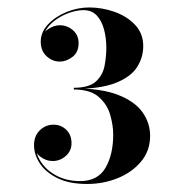

<svg xmlns="http://www.w3.org/2000/svg" viewBox="-20 -932 490 502"><path d="M207.5 -451Q161.5 -451 130.8 -466Q100 -481 84.5 -504.2Q69 -527.5 69 -552.5Q69 -576.5 84 -591.2Q99 -606 120 -606Q139.5 -606 153.2 -592.8Q167 -579.5 167 -557.5Q167 -537.5 152 -524.2Q137 -511 118 -511Q99.5 -511 84.5 -523.2Q69.5 -535.5 69.5 -552.5H73.5Q73.5 -528 88.5 -506.5Q103.5 -485 129.5 -471.8Q155.5 -458.5 189.5 -458.5Q235.5 -458.5 255.8 -493.2Q276 -528 276 -580Q276 -604 268.2 -631.5Q260.5 -659 238.2 -678.5Q216 -698 173 -698V-701Q245 -701 289 -683.8Q333 -666.5 352.8 -638.2Q372.5 -610 372.5 -577Q372.5 -538 349 -509.8Q325.5 -481.5 287.8 -466.2Q250 -451 207.5 -451ZM173 -699.5V-702.5Q213 -702.5 231 -719.2Q249 -736 253.5 -760.5Q258 -785 258 -807Q258 -832.5 252 -855Q246 -877.5 233 -891.5Q220 -905.5 198 -905.5Q182.5 -905.5 164 -899.5Q145.5 -893.5 129 -882.5Q112.5 -871.5 102 -856.5Q91.5 -841.5 91.5 -823H87.5Q87.5 -842.5 103.5 -854.2Q119.5 -866 136.5 -866Q155.5 -866 170.5 -853.2Q185.5 -840.5 185.5 -819Q185.5 -795.5 169.5 -783.2Q153.5 -771 136.5 -771Q117 -771 101.8 -785Q86.5 -799 86.5 -823Q86.5 -848 105.5 -868.2Q124.5 -888.5 153.8 -900.5Q183 -912.5 213.5 -912.5Q247 -912.5 279.5 -901Q312 -889.5 333.2 -867Q354.5 -844.5 354.5 -811.5Q354.5 -781.5 338 -756Q321.5 -730.5 281.8 -715Q242 -699.5 173 -699.5Z"/></svg>

Font: Bodoni Moda 28pt
Style: Bold
Weight: 700
Designer: Owen Earl
Foundry: indestructible type
Version: Version 2.005